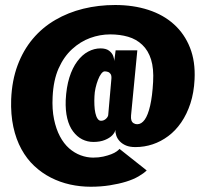

<svg xmlns="http://www.w3.org/2000/svg" viewBox="-20 -708 806 748"><path d="M333.5 19.5Q372.5 19.5 407.5 14Q442.5 8.5 471 -0.2Q499.5 -9 520 -21Q540.5 -33 551.5 -44L445.5 -128Q443 -124.5 435 -118.5Q427 -112.5 413.5 -107.2Q400 -102 382.5 -98Q365 -94 343 -94Q318.5 -94 294.2 -103Q270 -112 249.2 -130.2Q228.5 -148.5 213.5 -176.8Q198.5 -205 190.5 -243.5Q182.5 -282 185 -330.5Q188 -395.5 208.2 -441.2Q228.5 -487 260.8 -516.5Q293 -546 331.2 -560Q369.5 -574 409.5 -574Q447 -574 479 -564.8Q511 -555.5 534.2 -533.5Q557.5 -511.5 568.5 -476.2Q579.5 -441 576.5 -389Q573.5 -333.5 565 -296.5Q556.5 -259.5 543.8 -241.8Q531 -224 514.5 -224Q507 -224 500.8 -227.8Q494.5 -231.5 492 -239Q489.5 -246.5 490.5 -258L515 -512H430.5L425 -469Q425.5 -478 421 -490Q416.5 -502 404.5 -510.8Q392.5 -519.5 371.5 -519.5Q347 -519.5 323.5 -507Q300 -494.5 281 -469Q262 -443.5 250.2 -405.8Q238.5 -368 236 -318Q234.5 -277.5 242 -246.8Q249.5 -216 264.8 -195.8Q280 -175.5 300.2 -165.2Q320.5 -155 344 -155Q370 -155 388.8 -162.8Q407.5 -170.5 417.5 -181Q427.5 -191.5 429.5 -202Q429 -192.5 432.8 -180.5Q436.5 -168.5 446.2 -158Q456 -147.5 470.8 -141.2Q485.5 -135 507.5 -135Q542.5 -135 574.8 -145.8Q607 -156.5 635.5 -177.8Q664 -199 686 -231Q708 -263 721.8 -305Q735.5 -347 738 -398.5Q741.5 -468.5 720.2 -522.2Q699 -576 657.8 -613.2Q616.5 -650.5 558 -669.5Q499.5 -688.5 429 -688.5Q363.5 -688.5 304.5 -674Q245.5 -659.5 195.2 -630.2Q145 -601 107.8 -556.8Q70.5 -512.5 48.5 -453.5Q26.5 -394.5 23.5 -321Q21.5 -262 32 -213.5Q42.5 -165 63.5 -126.8Q84.5 -88.5 113.8 -61.2Q143 -34 178.2 -16Q213.5 2 253 10.8Q292.5 19.5 333.5 19.5ZM373.5 -237.5Q365.5 -237.5 360 -245.8Q354.5 -254 351.5 -267.8Q348.5 -281.5 347.8 -298.5Q347 -315.5 348 -333Q348.5 -348.5 352.2 -365.2Q356 -382 361.8 -397Q367.5 -412 374.5 -421Q381.5 -430 388 -430Q393.5 -430 400 -428Q406.5 -426 410.8 -419.8Q415 -413.5 414 -401.5L401.5 -259Q400 -251.5 392 -244.5Q384 -237.5 373.5 -237.5Z"/></svg>

Font: Anybody Condensed Black
Style: Regular
Weight: 900
Width: 3
Designer: Tyler Finck
Foundry: Etcetera Type Company
Version: Version 1.113;gftools[0.9.25]